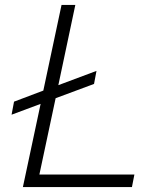

<svg xmlns="http://www.w3.org/2000/svg" viewBox="-20 -760 665 780"><path d="M73 0 145 -338 27 -294 37 -347 156 -392 230 -740H286L217 -414L372 -472L362 -419L206 -361L140 -51H526L516 0Z"/></svg>

Font: Be Vietnam Pro ExtraLight
Style: Italic
Weight: 200
Italic angle: -12°
Designer: Lam Bao, Tony Le, Vietanh Nguyen
Foundry: Yellow Type Foundry
Version: Version 1.002; ttfautohint (v1.8.3)